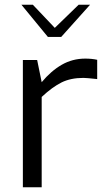

<svg xmlns="http://www.w3.org/2000/svg" viewBox="-20 -786 452 806"><path d="M76 -534H136L155 -441Q194 -488 239 -514Q284 -540 338 -540Q365 -540 388 -535V-454Q343 -459 330 -459Q277 -459 238.5 -440Q200 -421 155 -379V0H76ZM70 -766H118L210 -669L310 -766H358L237 -631H181Z"/></svg>

Font: Exo
Style: Regular
Weight: 400
Designer: Natanael Gama
Foundry: Natanael Gama
Version: Version 1.500; ttfautohint (v1.6)